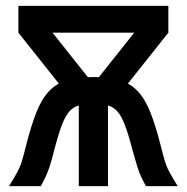

<svg xmlns="http://www.w3.org/2000/svg" viewBox="-20 -638 640 658"><path d="M258 -297 440 -526H557L375 -297ZM250 0V-343H350V0ZM225 -297 43 -526H160L342 -297ZM300 -282V-374Q354 -374 390.5 -363Q427 -352 452 -325.5Q477 -299 495.5 -252.5Q514 -206 532 -134Q540 -102 545.5 -84Q551 -66 560.5 -48.5Q570 -31 589 0H480Q471 -17 464 -31.5Q457 -46 450.5 -67Q444 -88 434 -124Q420 -178 408 -209.5Q396 -241 382 -256.5Q368 -272 348.5 -277Q329 -282 300 -282ZM557 -618V-526H43V-618ZM300 -282Q271 -282 251.5 -277Q232 -272 218 -256.5Q204 -241 192 -209.5Q180 -178 166 -124Q157 -88 150 -67Q143 -46 136 -31.5Q129 -17 120 0H11Q30 -31 39.5 -48.5Q49 -66 54.5 -84Q60 -102 68 -134Q86 -206 104.5 -252.5Q123 -299 148 -325.5Q173 -352 209.5 -363Q246 -374 300 -374Z"/></svg>

Font: Victor Mono
Style: Bold
Weight: 700
Monospace: yes
Designer: Rune Bjørnerås
Version: Version 1.561;gftools[0.9.30]